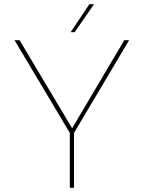

<svg xmlns="http://www.w3.org/2000/svg" viewBox="-20 -893 683 913"><path d="M312 -261 49 -702H73L323 -283L571 -702H594L332 -261V0H312ZM427 -873 335 -740H316L405 -873Z"/></svg>

Font: Synthetic Thin
Style: Regular
Weight: 100
Designer: Santiago Orozco
Foundry: Typemade
Version: Version 2.000; ttfautohint (v1.8.4.7-5d5b)